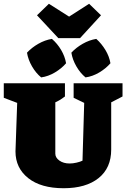

<svg xmlns="http://www.w3.org/2000/svg" viewBox="-22 -985 669 1017"><path d="M315 12Q195 12 127.5 -41.5Q60 -95 60 -183L69 -440L-2 -467V-544H322V-474Q309 -464 298.5 -457.5Q288 -451 271 -443V-171Q271 -150 292.5 -134.5Q314 -119 347 -119Q364 -119 383.5 -123.5Q403 -128 415 -134L424 -440L368 -467V-544H627V-474Q608 -464 588.5 -454Q569 -444 567 -443V-193Q567 -95 500 -41.5Q433 12 315 12ZM450 -965 513 -904 402 -783H287L174 -904L237 -965L344 -897ZM253 -779Q282 -754 302 -720Q322 -686 328 -650Q304 -622 268.5 -601Q233 -580 196 -575Q168 -598 147.5 -633.5Q127 -669 121 -706Q146 -733 181 -753Q216 -773 253 -779ZM488 -779Q516 -754 536.5 -720Q557 -686 563 -650Q539 -622 503.5 -601Q468 -580 431 -575Q403 -598 382.5 -633.5Q362 -669 356 -706Q381 -733 416 -753Q451 -773 488 -779Z"/></svg>

Font: Piazzolla SC Black
Style: Regular
Weight: 900
Designer: Juan Pablo del Peral
Foundry: Huerta Tipografica
Version: Version 1.330